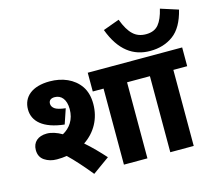

<svg xmlns="http://www.w3.org/2000/svg" viewBox="-122 -1053 1384 1217"><g transform="rotate(-15 570.0 -444.0)"><path d="M147 -142.1C169.9 -142.1 191.4 -143.6 211.9 -147C253.4 -107.4 300.3 -54.7 351.1 7.8L461.9 -71.8C424.8 -113.3 381.8 -157.7 338.9 -194.8C415 -245.6 460 -325.7 460 -422.9C460 -469.7 449.2 -508.8 428.2 -539.6C385.3 -601.6 311.5 -631.8 229 -631.8C113.3 -631.8 50.8 -577.6 50.8 -495.1C50.8 -416.5 113.8 -357.9 251 -342.8L284.2 -440.9C249.5 -444.8 225.6 -451.7 213.4 -460.9C201.2 -470.2 194.8 -481.4 194.8 -494.1C194.8 -517.1 210.9 -526.9 233.9 -526.9C276.9 -526.9 307.1 -493.2 307.1 -429.2C307.1 -360.8 273.4 -313 224.1 -286.1C190.9 -305.7 155.3 -316.9 126 -316.9C67.4 -316.9 32.2 -284.7 32.2 -233.9C32.2 -203.1 43.5 -180.2 66.4 -165C88.9 -149.9 115.7 -142.1 147 -142.1ZM792 -499V-622.1H477.1V-499H547.9V0H702.1V-499Z M1023.9 -896C1013.7 -852.1 999.5 -818.8 981 -796.4C961.9 -773.4 934.6 -762.2 897.9 -762.2C863.8 -762.2 835.4 -772.5 813.5 -793.5C791 -814 771 -848.1 752.9 -896L646 -856.9C699.2 -712.9 786.6 -652.8 896 -652.8C956.1 -652.8 1006.8 -668.5 1048.8 -699.7C1090.8 -730.5 1121.1 -783.7 1139.6 -858.9ZM1096.7 -499V-622.1H776.9V-499H852.1V0H1005.9V-499Z"/></g></svg>

Font: Noto Reveo Sans
Style: Regular
Weight: 800
Designer: Monotype Design Team
Foundry: Monotype Imaging Inc.
Version: Version 2.007